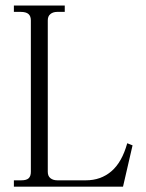

<svg xmlns="http://www.w3.org/2000/svg" viewBox="-20 -704 540 708"><path d="M156.2 -70.3Q156.2 -54.7 166 -46.9Q175.8 -39.1 191.4 -39.1H296.9Q351.6 -39.1 390.6 -72.3Q429.7 -105.5 449.2 -175.8L468.8 -168L433.6 -15.6H31.2V-39.1H58.6Q78.1 -39.1 85.9 -46.9Q93.8 -54.7 93.8 -70.3V-628.9Q93.8 -644.5 85 -652.3Q76.2 -660.2 55.7 -660.2H31.2V-683.6H218.8V-660.2H191.4Q175.8 -660.2 166 -652.3Q156.2 -644.5 156.2 -628.9Z"/></svg>

Font: BabelStone Khitan Small Seal
Style: Regular
Weight: 400
Designer: Andrew West
Foundry: BabelStone
Version: Version 13.000